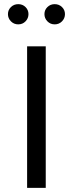

<svg xmlns="http://www.w3.org/2000/svg" viewBox="-20 -905 351 925"><path d="M18.3 -836.9Q18.3 -816.9 32.7 -802.2Q47.1 -787.6 67.9 -787.6Q88.9 -787.6 103 -802.2Q117.2 -816.9 117.2 -836.9Q117.2 -856.9 103 -871Q88.9 -885 67.9 -885Q47.1 -885 32.7 -871Q18.3 -856.9 18.3 -836.9ZM194.1 -836.9Q194.1 -816.9 208.4 -802.2Q222.7 -787.6 243.4 -787.6Q264.4 -787.6 278.7 -802.2Q293 -816.9 293 -836.9Q293 -856.9 278.7 -871Q264.4 -885 243.4 -885Q222.7 -885 208.4 -871Q194.1 -856.9 194.1 -836.9ZM200.4 0V-681.9H110.6V0Z"/></svg>

Font: Estedad-FD-VF Thin
Style: Regular
Weight: 100
Designer: Amin Abedi
Version: Version 5.0